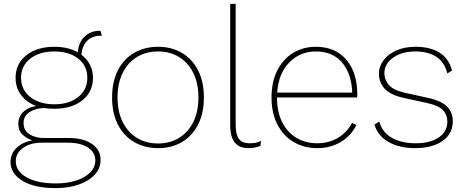

<svg xmlns="http://www.w3.org/2000/svg" viewBox="-20 -750 2391 985"><path d="M333 -42Q408 -42 452 -11.5Q496 19 496 70Q496 113 466.5 145.5Q437 178 385 196.5Q333 215 265 215Q156 215 95 177.5Q34 140 34 81Q34 39 64 9.5Q94 -20 145 -30Q117 -39 95.5 -59.5Q74 -80 74 -115Q74 -152 100 -176.5Q126 -201 166 -206Q116 -225 88 -262.5Q60 -300 60 -351Q60 -423 115 -466.5Q170 -510 259 -510Q329 -510 379 -482Q383 -532 413.5 -562Q444 -592 492 -592H495L503 -567H499Q453 -567 427 -540.5Q401 -514 398 -469Q426 -448 441.5 -418Q457 -388 457 -351Q457 -279 402.5 -235.5Q348 -192 259 -192Q230 -192 204 -196Q161 -194 131 -174.5Q101 -155 101 -119Q101 -80 131.5 -61Q162 -42 205 -42ZM259 -486Q182 -486 135 -449Q88 -412 88 -351Q88 -290 135 -252.5Q182 -215 259 -215Q335 -215 381.5 -252.5Q428 -290 428 -351Q428 -412 381.5 -449Q335 -486 259 -486ZM267 191Q326 191 371.5 176Q417 161 443 134.5Q469 108 469 73Q469 32 431.5 7Q394 -18 328 -18H195Q136 -18 98.5 8.5Q61 35 61 77Q61 128 116 159.5Q171 191 267 191Z M791 -510Q860 -510 913 -479Q966 -448 996 -389.5Q1026 -331 1026 -250Q1026 -169 996 -110.5Q966 -52 913 -21Q860 10 791 10Q722 10 668.5 -21Q615 -52 585 -110.5Q555 -169 555 -250Q555 -331 585 -389.5Q615 -448 668.5 -479Q722 -510 791 -510ZM791 -486Q729 -486 682.5 -457.5Q636 -429 609.5 -376Q583 -323 583 -250Q583 -177 609.5 -124Q636 -71 682.5 -42.5Q729 -14 791 -14Q852 -14 898.5 -42.5Q945 -71 971.5 -124Q998 -177 998 -250Q998 -323 971.5 -376Q945 -429 898.5 -457.5Q852 -486 791 -486Z M1189 -730V-111Q1189 -59 1206 -37Q1223 -15 1259 -15Q1280 -15 1292.5 -17.5Q1305 -20 1319 -27L1316 -2Q1305 3 1290 6.5Q1275 10 1255 10Q1208 10 1184.5 -18.5Q1161 -47 1161 -110V-730Z M1608 10Q1540 10 1487 -21Q1434 -52 1403.5 -110.5Q1373 -169 1373 -250Q1373 -331 1403 -389.5Q1433 -448 1484.5 -479Q1536 -510 1600 -510Q1700 -510 1756.5 -444Q1813 -378 1813 -266Q1813 -258 1812 -250H1401Q1401 -176 1427.5 -123.5Q1454 -71 1500.5 -43Q1547 -15 1607 -15Q1667 -15 1714 -43Q1761 -71 1786 -120L1808 -108Q1781 -53 1728 -21.5Q1675 10 1608 10ZM1600 -486Q1520 -486 1464.5 -430Q1409 -374 1402 -275H1787Q1784 -370 1736 -428Q1688 -486 1600 -486Z M2109 10Q2032 10 1975.5 -20.5Q1919 -51 1901 -111L1926 -126Q1941 -71 1990.5 -43Q2040 -15 2113 -15Q2187 -15 2231 -45Q2275 -75 2275 -126Q2275 -161 2252.5 -185Q2230 -209 2169 -222L2054 -247Q1984 -262 1954 -294.5Q1924 -327 1924 -371Q1924 -410 1948 -441.5Q1972 -473 2014 -491.5Q2056 -510 2111 -510Q2187 -510 2235 -480Q2283 -450 2299 -388L2275 -373Q2261 -431 2218.5 -458.5Q2176 -486 2111 -486Q2041 -486 1996.5 -454Q1952 -422 1952 -375Q1952 -340 1975.5 -313.5Q1999 -287 2057 -274L2175 -248Q2245 -233 2274 -203Q2303 -173 2303 -128Q2303 -64 2250.5 -27Q2198 10 2109 10Z"/></svg>

Font: Work Sans ExtraLight
Style: Regular
Weight: 200
Designer: Wei Huang
Foundry: Wei Huang
Version: Version 2.010; ttfautohint (v1.8.3)